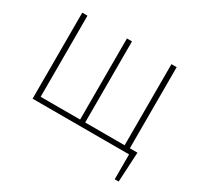

<svg xmlns="http://www.w3.org/2000/svg" viewBox="-148 -701 1051 1025"><g transform="rotate(30 378.0 -188.0)"><path d="M699.2 153.3H674.8V0H80.1V-530.3H112.3V-30.3H355.5V-530.3H386.7V-30.3H629.9V-530.3H662.1V-30.3H709Z"/></g></svg>

Font: Pretendard JP Thin
Style: Regular
Weight: 100
Designer: Base glyphs from Inter by Rasmus Andersson; Hangeul glyphs from Noto Sans CJK(Source Han Sans) by Jang Soo-young and Kan
Foundry: Kil Hyung-jin
Version: Version 1.309